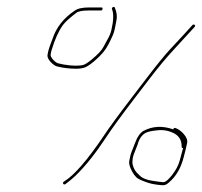

<svg xmlns="http://www.w3.org/2000/svg" viewBox="-20 -606 596 567"><path d="M166.6 -63.5C167.9 -61.2 169.9 -60.7 172.8 -62C184.6 -70.7 194.8 -79.2 203.4 -87.5C232.5 -115.8 262.7 -153.6 293.8 -201C311.1 -227.2 338.8 -265.2 376.9 -315L419.8 -371C446.6 -406.1 470.5 -435 491.5 -457.5C503.5 -470.5 514.8 -482.8 525.3 -494.5L554.3 -526C556.7 -528.7 556.9 -530.8 554.8 -532.5C552.8 -534.2 550.6 -534 548.3 -532C538.9 -521.3 516.6 -497 481.2 -459.1C466.3 -443.1 443.7 -415.4 413.6 -376L370.7 -320C330.2 -267.1 302.1 -228.8 286.5 -205C237.8 -132.8 198.7 -87.8 169.1 -70C166.1 -68 165.3 -65.8 166.6 -63.5ZM520.8 -169C520.5 -167 519.6 -164 518.3 -160C517 -156 514.6 -146.9 510.9 -132.5C507.2 -118.2 499.6 -103.7 488.1 -89C483.9 -83.7 479.5 -78.8 474.8 -74.5C470.1 -70.2 465.9 -68 462.3 -68C458.6 -68 447.6 -69.4 429.3 -72.2C410.9 -75 397.9 -80.9 390.3 -90C381 -97.5 374.9 -107.3 371.9 -119.5C370.7 -124.5 370.7 -130.5 371.8 -137.5C372.9 -144.5 375.5 -152.7 379.7 -162C381.7 -166.7 384 -172.3 386.4 -179C391 -196.4 399.2 -208 410.9 -214C417.4 -217.3 429.4 -219.8 446.7 -221.4C464.1 -223.1 480.6 -219.6 496.4 -211C510 -202.9 516.7 -190.2 516.4 -173C516.5 -169.7 518 -168.3 520.8 -169ZM491.5 -224C460 -235.1 431 -233.7 404.4 -219.8C393.9 -214.3 385 -201.4 377.7 -181C375.3 -174.3 372.5 -167.2 369.3 -159.5C366.1 -151.8 363.5 -142 361.6 -130C360.3 -122.1 363.5 -111.4 371 -98C374.4 -92 378.3 -86.7 382.8 -82.2C387.3 -77.7 399 -72.3 418 -66C424 -64 431.5 -62.3 440.7 -61C449.8 -59.7 457 -59 462.3 -59C467.7 -59 473.5 -62 479.8 -68C500.4 -85.8 514.6 -110.5 522.5 -142C524.3 -149.3 526 -156 527.7 -162C529.3 -168 530.9 -175.2 532.6 -183.7C534.3 -192.1 530.7 -201.2 521.9 -211C516.5 -217 510.8 -221.7 504.6 -225C498.5 -228.3 494.8 -229.2 493.5 -227.5C492.3 -225.8 491.6 -224.7 491.5 -224ZM282.8 -579.5C283.3 -582.5 282.2 -584 279.5 -584H242.5C222.8 -584 208.6 -580.7 199.9 -574C168 -552.6 146.5 -525.4 135.5 -492.5C133.6 -486.8 131 -479.8 127.6 -471.3C124.3 -462.8 121.9 -453.7 120.3 -444C119.4 -438 122.2 -431.3 128.7 -424C135.2 -416.7 141.6 -412 147.9 -410C165.9 -405.3 185.5 -403 206.8 -403C214.2 -403 221.3 -404 228.3 -406C235.3 -408 244.7 -414 256.7 -424C268.6 -434 278.7 -444.1 287 -454.4C295.3 -464.7 304.2 -481 313.8 -503.5C315.9 -508.5 317.6 -514.2 318.9 -520.5C320.3 -526.8 322 -535.6 324.1 -546.9C326.2 -558.1 324.6 -570.2 319.3 -583C318.4 -585.7 316.5 -586.3 313.7 -585C310.8 -583.7 309.8 -581.7 310.7 -579C316.1 -565.9 315.5 -545.1 308.8 -516.8C306.8 -508.1 303 -498.9 297.5 -489.5C293.9 -483.2 289.7 -475.5 285 -466.5C280.3 -457.5 269.2 -445.6 251.8 -431C240.6 -421.7 232.2 -416.2 226.6 -414.5C221.1 -412.8 213.3 -412 203.3 -412C193.3 -412 181.4 -413.2 167.8 -415.5C162 -416.5 156.7 -417.7 151.9 -419C147.1 -420.3 142 -424 136.6 -430C131.2 -436 128.9 -441.2 129.6 -445.5C130.2 -449.8 131.3 -454.3 132.7 -459C142.1 -490.1 153.1 -514.4 165.8 -532C169.6 -537.3 175.6 -543.5 183.7 -550.5C191.8 -557.5 199 -563.3 205.2 -568C211.4 -572.7 223.3 -575 241.1 -575H278.1C280.7 -575 282.3 -576.5 282.8 -579.5Z"/></svg>

Font: Proton
Style: LitIt
Weight: 500
Version: Version 1.017